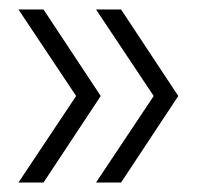

<svg xmlns="http://www.w3.org/2000/svg" viewBox="-20 -525 458 406"><path d="M19 -505H72L193 -322L72 -139H19L141 -322ZM183 -505H236L357 -322L236 -139H183L305 -322Z"/></svg>

Font: Khand Light
Style: Regular
Weight: 300
Designer: Devanagari: Sanchit Sawaria, Jyotish Sonowal; Latin: Satya Rajpurohit
Foundry: Indian Type Foundry
Version: Version 1.101;PS 1.0;hotconv 1.0.78;makeotf.lib2.5.61930; tt